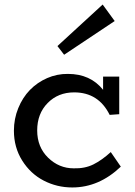

<svg xmlns="http://www.w3.org/2000/svg" viewBox="-20 -807 593 842"><path d="M482.9 -714.8 261.2 -566.9 231.9 -605 430.2 -787.1ZM465.8 -140.1 509.8 -76.2Q414.1 15.1 296.9 15.1Q230 15.1 171.9 -14.9Q113.8 -44.9 77.4 -102.8Q41 -160.6 41 -233.9Q41 -286.1 60.1 -332.8Q79.1 -379.4 111.1 -412.4Q143.1 -445.3 186.5 -464.4Q230 -483.4 277.8 -482.9Q376.5 -482.9 432.1 -413.1V-471.2H502.9V-306.2L460.9 -303.2Q412.1 -401.9 305.2 -401.9Q234.9 -401.9 189 -355.2Q143.1 -308.6 143.1 -234.9Q143.1 -162.1 190.9 -115.5Q238.8 -68.8 303.2 -68.8Q352.1 -67.4 389.4 -85.9Q426.8 -104.5 465.8 -140.1Z"/></svg>

Font: BioRhyme
Style: Regular
Weight: 400
Designer: Aoife Mooney
Foundry: Aoife Mooney Type
Version: Version 1.500;PS 001.500;hotconv 1.0.88;makeotf.lib2.5.64775